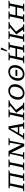

<svg xmlns="http://www.w3.org/2000/svg" viewBox="2762 -3590 836 6400"><g transform="rotate(-90 3180.0 -390.0)"><path d="M268 -470 183 -46 263 -30 258 0H0L5 -27Q31 -33 53 -38Q75 -43 97 -47L191 -476L99 -494L105 -524H706L701 -497Q669 -490 649.5 -485Q630 -480 609 -478L522 -46L606 -30L600 0H344L348 -26Q370 -32 391 -37.5Q412 -43 436 -47L530 -470Z M700 0 705 -27Q729 -33 752 -38.5Q775 -44 797 -47L891 -476L799 -494L805 -524H1066L1061 -497Q1034 -490 1013.5 -485Q993 -480 970 -478L883 -46L967 -30L962 0Z M1540 -524H1781L1777 -497Q1755 -491 1736 -486Q1717 -481 1687 -478L1590 0H1503L1295 -430L1218 -46L1317 -30L1311 0H1062L1067 -27Q1090 -33 1112.5 -38.5Q1135 -44 1157 -47L1251 -476L1159 -494L1165 -524H1346L1555 -94L1624 -478L1534 -494Z M2257 -42Q2271 -39 2285 -35Q2299 -31 2310 -27L2307 0H2074L2080 -28L2169 -46L2150 -166H1929L1859 -45Q1881 -41 1903.5 -36.5Q1926 -32 1949 -27L1946 0H1727L1732 -28L1792 -48L2075 -524H2169ZM1957 -215H2142L2102 -467Z M2367 0 2372 -27Q2396 -33 2419 -38.5Q2442 -44 2464 -47L2558 -476L2466 -494L2472 -524H2733L2728 -497Q2701 -490 2680.5 -485Q2660 -480 2637 -478L2550 -46L2634 -30L2629 0ZM2698 0 2702 -26Q2741 -39 2776 -47L2621 -264L2864 -475L2796 -493L2802 -524H3042L3037 -498Q2991 -480 2948 -470L2718 -274L2879 -52L2959 -30L2954 0Z M3273 8Q3208 8 3159 -19Q3110 -46 3083 -95Q3056 -144 3056 -210Q3056 -278 3079 -336Q3102 -394 3143.5 -438Q3185 -482 3240 -507Q3295 -532 3358 -532Q3423 -532 3472 -505Q3521 -478 3547.5 -429.5Q3574 -381 3574 -314Q3574 -246 3551.5 -187Q3529 -128 3488 -84.5Q3447 -41 3392.5 -16.5Q3338 8 3273 8ZM3277 -47Q3335 -47 3384.5 -83Q3434 -119 3461 -182Q3469 -202 3475.5 -228.5Q3482 -255 3485.5 -281Q3489 -307 3489 -325Q3489 -395 3451.5 -434Q3414 -473 3347 -473Q3292 -473 3233 -445Q3190 -392 3165.5 -326.5Q3141 -261 3141 -198Q3141 -129 3177.5 -88Q3214 -47 3277 -47Z M3908 8Q3842 8 3792.5 -19Q3743 -46 3715.5 -95Q3688 -144 3688 -211Q3688 -279 3711 -337Q3734 -395 3776 -438.5Q3818 -482 3873.5 -507Q3929 -532 3993 -532Q4058 -532 4107.5 -505Q4157 -478 4184 -429Q4211 -380 4211 -312Q4211 -244 4188 -186Q4165 -128 4124 -84.5Q4083 -41 4028 -16.5Q3973 8 3908 8ZM3911 -47Q3970 -47 4020.5 -83Q4071 -119 4098 -182Q4106 -200 4112.5 -226Q4119 -252 4123 -278.5Q4127 -305 4127 -325Q4127 -394 4088.5 -433.5Q4050 -473 3982 -473Q3952 -473 3923 -465.5Q3894 -458 3865 -444Q3822 -392 3797 -327.5Q3772 -263 3772 -199Q3772 -129 3809.5 -88Q3847 -47 3911 -47ZM3839 -232 3850 -292H4058L4048 -232Z M4264 0 4269 -27Q4293 -33 4316 -38.5Q4339 -44 4361 -47L4455 -476L4363 -494L4369 -524H4627L4622 -497Q4592 -490 4574 -485Q4556 -480 4534 -478L4497 -292H4768L4809 -476L4719 -494L4725 -524H4983L4978 -497Q4951 -490 4930.5 -485Q4910 -480 4887 -478L4800 -46L4884 -30L4878 0H4621L4625 -26Q4647 -33 4669.5 -38.5Q4692 -44 4714 -47L4756 -239H4486L4447 -46L4529 -30L4523 0ZM4692 -569 4664 -580 4730 -782 4739 -788 4794 -761Q4774 -716 4748 -667.5Q4722 -619 4692 -569Z M4978 0 4983 -27Q5007 -33 5030 -38.5Q5053 -44 5075 -47L5169 -476L5077 -494L5083 -524H5344L5339 -497Q5312 -490 5291.5 -485Q5271 -480 5248 -478L5161 -46L5245 -30L5240 0ZM5309 0 5313 -26Q5352 -39 5387 -47L5232 -264L5475 -475L5407 -493L5413 -524H5653L5648 -498Q5602 -480 5559 -470L5329 -274L5490 -52L5570 -30L5565 0Z M5641 0 5646 -27Q5670 -33 5693 -38.5Q5716 -44 5738 -47L5832 -476L5740 -494L5746 -524H6004L5999 -497Q5969 -490 5951 -485Q5933 -480 5911 -478L5874 -292H6145L6186 -476L6096 -494L6102 -524H6360L6355 -497Q6328 -490 6307.5 -485Q6287 -480 6264 -478L6177 -46L6261 -30L6255 0H5998L6002 -26Q6024 -33 6046.5 -38.5Q6069 -44 6091 -47L6133 -239H5863L5824 -46L5906 -30L5900 0Z"/></g></svg>

Font: Piazzolla SC
Style: Italic
Weight: 400
Italic angle: -11.3°
Designer: Juan Pablo del Peral
Foundry: Huerta Tipografica
Version: Version 1.330